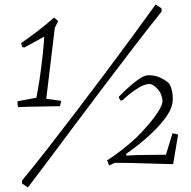

<svg xmlns="http://www.w3.org/2000/svg" viewBox="-20 -730 849 855"><path d="M61 -253Q57 -263 58 -279L142 -295Q149 -329 156.5 -379Q164 -429 169.5 -480Q175 -531 177 -567L88 -518L79 -521L74 -538Q112 -564 149 -592.5Q186 -621 221 -652L239 -636L224 -606L186 -290L252 -281Q251 -275 250 -269Q249 -263 247 -257Q234 -257 209 -256.5Q184 -256 155.5 -255.5Q127 -255 101 -254.5Q75 -254 61 -253ZM104 105 78 87V74Q127 15 187.5 -62.5Q248 -140 314 -226.5Q380 -313 445.5 -400.5Q511 -488 569.5 -567.5Q628 -647 673 -710L699 -693L700 -679Q639 -603 574 -518Q509 -433 443 -346Q377 -259 315.5 -176.5Q254 -94 200 -22Q146 50 104 105ZM466 7 457 -16Q486 -34 522 -62Q558 -90 588 -118Q615 -145 640.5 -174.5Q666 -204 684 -232Q702 -260 704 -279Q701 -314 680.5 -335Q660 -356 647 -356Q626 -356 601 -341.5Q576 -327 555 -309.5Q534 -292 525 -283H516L508 -298Q524 -315 548.5 -337.5Q573 -360 598 -377.5Q623 -395 642 -395Q668 -395 688.5 -386.5Q709 -378 728 -363Q738 -355 744.5 -331Q751 -307 749 -280Q747 -250 724.5 -216.5Q702 -183 669 -150Q636 -117 601.5 -89.5Q567 -62 542 -45V-37Q580 -40 626 -40Q672 -40 719 -41L748 -136Q763 -135 773 -130L751 1Q693 0 623.5 -2.5Q554 -5 491 -5Z"/></svg>

Font: Labrada Lght
Style: Italic
Weight: 300
Italic angle: -7°
Designer: Mercedes Jáuregui
Foundry: Omnibus-Type Team
Version: Version 1.000; ttfautohint (v1.8.4.7-5d5b)